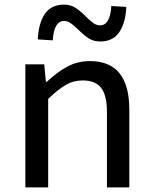

<svg xmlns="http://www.w3.org/2000/svg" viewBox="-20 -813 671 833"><path d="M90 -534H172L179 -458H183Q230 -502 274 -525Q318 -548 370 -548Q541 -548 541 -338V0H444V-326Q444 -399 419 -431.5Q394 -464 339 -464Q299 -464 266 -445Q233 -426 189 -384V0H90ZM319 -685Q299 -704 286 -713Q273 -722 258 -722Q214 -722 209 -638L144 -642Q147 -712 174.5 -752.5Q202 -793 258 -793Q286 -793 307 -779.5Q328 -766 353 -741Q372 -722 385.5 -712.5Q399 -703 414 -703Q458 -703 463 -787L528 -783Q525 -714 497.5 -673.5Q470 -633 415 -633Q386 -633 365 -646.5Q344 -660 319 -685Z"/></svg>

Font: Nebula Sans Medium
Style: Regular
Weight: 500
Designer: Paul D. Hunt for Adobe (as Source Sans)
Foundry: Nebula Entertainment & Broadcasting LLC
Version: Version 1.010